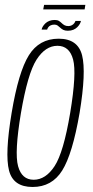

<svg xmlns="http://www.w3.org/2000/svg" viewBox="-20 -760 380 784"><path d="M113 3.5Q192 3.5 234 -63.8Q276 -131 305 -299Q332.5 -466 315.2 -534Q298 -602 219.5 -602Q140 -602 97.8 -534.2Q55.5 -466.5 27.5 -299Q-0.5 -131.5 16.8 -64Q34 3.5 113 3.5ZM117.5 -26Q69 -26 53.8 -81.5Q38.5 -137 65.5 -298.5Q93 -460 129.2 -516.5Q165.5 -573 214.5 -573Q263.5 -573 278.5 -517Q293.5 -461 266.5 -298.5Q239.5 -137.5 203 -81.8Q166.5 -26 117.5 -26ZM257 -634.5Q270 -634.5 279.5 -638.5Q289 -642.5 295.5 -649Q302 -655.5 305.8 -662.2Q309.5 -669 310.5 -674.5H288Q287 -670.5 283.2 -665.2Q279.5 -660 273 -656.8Q266.5 -653.5 259.5 -653.5Q249.5 -653.5 243 -657.2Q236.5 -661 231.5 -666Q226.5 -671 220.2 -674.8Q214 -678.5 203 -678.5Q191.5 -678.5 181.8 -674.8Q172 -671 165.5 -664.8Q159 -658.5 155 -652Q151 -645.5 150 -639H172.5Q173.5 -643.5 177 -648.5Q180.5 -653.5 187 -656.5Q193.5 -659.5 202 -659.5Q210 -659.5 215.2 -655.8Q220.5 -652 226 -646.8Q231.5 -641.5 238.5 -638Q245.5 -634.5 257 -634.5ZM156.5 -721.5H325.5L328.5 -740H160Z"/></svg>

Font: Anybody Condensed ExtraLight
Style: Italic
Weight: 250
Width: 3
Italic angle: -10°
Version: Version 1.113;gftools[0.9.25]